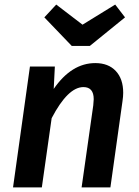

<svg xmlns="http://www.w3.org/2000/svg" viewBox="-20 -820 607 840"><path d="M519 -414Q519 -398 516 -378L463 0H337L388 -359Q390 -379 390 -386Q390 -439 345 -439Q277 -439 206 -303L163 0H37L111 -529H220L215 -431Q293 -544 397 -544Q454 -544 486.5 -509.5Q519 -475 519 -414ZM527 -744 373 -619H294L174 -744L226 -800L341 -712L484 -800Z"/></svg>

Font: FiraGO Medium
Style: Italic
Weight: 500
Italic angle: -8°
Designer: bBox Type GmbH
Foundry: bBox Type GmbH
Version: Version 1.001